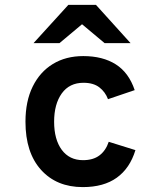

<svg xmlns="http://www.w3.org/2000/svg" viewBox="-20 -752 656 784"><path d="M318 12Q211 12 147.5 -58.5Q84 -129 84 -255Q84 -338.5 113.5 -398.5Q143 -458.5 196 -490.8Q249 -523 320 -523Q399.5 -523 452.8 -489.2Q506 -455.5 530 -384L421 -347Q410 -376.5 385.8 -395.2Q361.5 -414 321 -414Q263.5 -414 232.2 -370.5Q201 -327 201 -255Q201 -182.5 232.2 -140.2Q263.5 -98 319 -98Q360.5 -98 386.2 -117.5Q412 -137 424 -173L533 -139Q510.5 -65 457 -26.5Q403.5 12 318 12ZM117 -576 259 -732H372L513 -576H407L315 -653L223 -576Z"/></svg>

Font: Overpass Mono Light
Style: Regular
Weight: 300
Monospace: yes
Designer: Delve Withrington, Dave Bailey
Foundry: Delve Fonts LLC
Version: Version 4.000